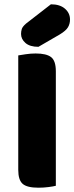

<svg xmlns="http://www.w3.org/2000/svg" viewBox="-20 -866 346 894"><path d="M159 8Q106 8 85.5 -10Q65 -28 65 -75V-608Q77 -610 100 -613.5Q123 -617 146 -617Q196 -617 218 -600Q240 -583 240 -534V-1Q229 2 206 5Q183 8 159 8ZM217 -846Q259 -846 282.5 -825.5Q306 -805 306 -775Q306 -755 296.5 -739Q287 -723 259 -706L159 -648Q119 -648 98.5 -666Q78 -684 78 -708Q78 -720 81.5 -731Q85 -742 101 -756Z"/></svg>

Font: Baloo Chettan 2 ExtraBold
Style: Regular
Weight: 800
Designer: Maithili Shingre, Unnati Kotecha and Ek Type
Foundry: Ek Type
Version: Version 1.640;hotconv 1.0.111;makeotfexe 2.5.65597; ttfautoh